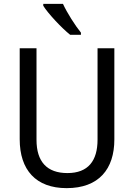

<svg xmlns="http://www.w3.org/2000/svg" viewBox="-20 -964 694 994"><path d="M306 -944H204V-934C228 -895 299 -819 343 -784H399V-795C369 -832 327 -898 306 -944ZM572 -242V-714H485V-241C485 -132 437 -68 329 -68C223 -68 169 -127 169 -240V-714H82V-243C82 -84 166 10 325 10C492 10 572 -89 572 -242Z"/></svg>

Font: Noto Sans Devanagari UI SemiCondensed
Style: Regular
Weight: 400
Width: 4
Designer: Jelle Bosma - Monotype Design Team
Foundry: Monotype Imaging Inc.
Version: Version 2.004